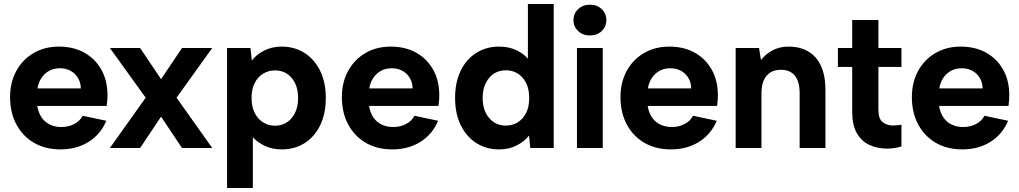

<svg xmlns="http://www.w3.org/2000/svg" viewBox="-20 -740 5097 960"><path d="M282.5 7Q206.9 7 150.4 -25.7Q93.9 -58.5 62.1 -117.5Q30.4 -176.5 30.4 -254.5Q30.4 -328.5 61.6 -385.5Q92.9 -442.5 148.1 -474.8Q203.4 -507 274.4 -507Q347.5 -507 402 -476.5Q456.5 -446 487 -391.2Q517.5 -336.5 517.5 -262.9Q517.5 -251.9 516.5 -239Q515.5 -226 513.5 -210.4H166.4Q171.4 -178.1 187.1 -154.2Q202.8 -130.3 228.5 -117.6Q254.1 -104.9 287 -104.9Q322.9 -104.9 351.5 -120.1Q380.1 -135.3 393.1 -161.2L511.6 -136.2Q483.1 -68.1 422.8 -30.5Q362.5 7 282.5 7ZM167.4 -298.1H384.1Q383.6 -327.4 369.9 -350.3Q356.2 -373.2 332.5 -386.2Q308.9 -399.1 278.5 -398.6Q248.1 -398.6 224.9 -385.4Q201.7 -372.2 187 -349.8Q172.4 -327.4 167.4 -298.1Z M529.4 0 708.4 -251.5 529.4 -500H680.6L785.3 -344.3L890 -500H1041.2L862.7 -251.5L1041.2 0H890L785.3 -156.7L680.6 0Z M1115.3 200V-500H1232.3L1239.3 -437.6Q1261.8 -467.1 1300.5 -487Q1339.2 -507 1388.1 -507Q1453 -507 1502.8 -475.3Q1552.5 -443.5 1580.7 -386Q1609 -328.5 1609 -250Q1609 -172 1581 -114Q1553 -56 1503.3 -24.5Q1453.5 7 1388.1 7Q1341.2 7 1305 -10.2Q1268.8 -27.4 1244.3 -53.3V200ZM1354.4 -111.5Q1406.2 -111.5 1438.3 -149.8Q1470.4 -188.2 1470.4 -250Q1470.4 -312.3 1438.6 -350.1Q1406.7 -388 1354.4 -388Q1322.5 -388 1295.9 -371.8Q1269.2 -355.6 1253.5 -325Q1237.8 -294.4 1237.8 -250Q1237.8 -206.6 1253.5 -175.5Q1269.2 -144.4 1295.9 -127.9Q1322.5 -111.5 1354.4 -111.5Z M1941.5 7Q1865.9 7 1809.4 -25.7Q1752.9 -58.5 1721.1 -117.5Q1689.4 -176.5 1689.4 -254.5Q1689.4 -328.5 1720.6 -385.5Q1751.9 -442.5 1807.1 -474.8Q1862.4 -507 1933.4 -507Q2006.5 -507 2061 -476.5Q2115.5 -446 2146 -391.2Q2176.5 -336.5 2176.5 -262.9Q2176.5 -251.9 2175.5 -239Q2174.5 -226 2172.5 -210.4H1825.4Q1830.4 -178.1 1846.1 -154.2Q1861.8 -130.3 1887.5 -117.6Q1913.1 -104.9 1946 -104.9Q1981.9 -104.9 2010.5 -120.1Q2039.1 -135.3 2052.1 -161.2L2170.6 -136.2Q2142.1 -68.1 2081.8 -30.5Q2021.5 7 1941.5 7ZM1826.4 -298.1H2043.1Q2042.6 -327.4 2028.9 -350.3Q2015.2 -373.2 1991.5 -386.2Q1967.9 -399.1 1937.5 -398.6Q1907.1 -398.6 1883.9 -385.4Q1860.7 -372.2 1846 -349.8Q1831.4 -327.4 1826.4 -298.1Z M2475.8 7Q2411.4 7 2361.6 -24.7Q2311.9 -56.5 2283.6 -114.2Q2255.4 -172 2255.4 -250Q2255.4 -328.5 2283.4 -386.3Q2311.4 -444 2361.4 -475.5Q2411.4 -507 2475.8 -507Q2523.2 -507 2559.6 -490.1Q2596.1 -473.1 2619.5 -446.7V-720H2748.5V0H2631.6L2625.1 -62.4Q2603.1 -33.4 2564.4 -13.2Q2525.7 7 2475.8 7ZM2510 -112Q2542.4 -112 2568.5 -128.2Q2594.7 -144.4 2610.4 -175Q2626 -205.6 2626 -250Q2626 -294.4 2610.6 -325Q2595.2 -355.6 2569 -372.1Q2542.9 -388.5 2510 -388.5Q2457.7 -388.5 2425.6 -350.2Q2393.4 -311.8 2393.4 -250Q2393.4 -188.2 2425.6 -150.1Q2457.7 -112 2510 -112Z M2864.8 0V-500H2993.8V0ZM2929.6 -562.6Q2893.9 -562.6 2870.6 -584.9Q2847.3 -607.3 2847.3 -638.8Q2847.3 -671.9 2870.6 -694.2Q2893.9 -716.5 2929.6 -716.5Q2965.7 -716.5 2988.8 -694.2Q3011.9 -671.9 3011.9 -638.8Q3011.9 -607.3 2988.8 -584.9Q2965.7 -562.6 2929.6 -562.6Z M3334.5 7Q3258.9 7 3202.4 -25.7Q3145.9 -58.5 3114.1 -117.5Q3082.4 -176.5 3082.4 -254.5Q3082.4 -328.5 3113.6 -385.5Q3144.9 -442.5 3200.1 -474.8Q3255.4 -507 3326.4 -507Q3399.5 -507 3454 -476.5Q3508.5 -446 3539 -391.2Q3569.5 -336.5 3569.5 -262.9Q3569.5 -251.9 3568.5 -239Q3567.5 -226 3565.5 -210.4H3218.4Q3223.4 -178.1 3239.1 -154.2Q3254.8 -130.3 3280.5 -117.6Q3306.1 -104.9 3339 -104.9Q3374.9 -104.9 3403.5 -120.1Q3432.1 -135.3 3445.1 -161.2L3563.6 -136.2Q3535.1 -68.1 3474.8 -30.5Q3414.5 7 3334.5 7ZM3219.4 -298.1H3436.1Q3435.6 -327.4 3421.9 -350.3Q3408.2 -373.2 3384.5 -386.2Q3360.9 -399.1 3330.5 -398.6Q3300.1 -398.6 3276.9 -385.4Q3253.7 -372.2 3239 -349.8Q3224.4 -327.4 3219.4 -298.1Z M3658.3 0V-500H3775.3L3784.8 -440Q3808.8 -470.5 3843.8 -488.8Q3878.8 -507 3921.7 -507Q3980.7 -507 4022.2 -482.2Q4063.7 -457.5 4085.4 -409.2Q4107.2 -361 4107.2 -291V0H3978.2V-275Q3978.2 -331.8 3954.5 -361.4Q3930.8 -391.1 3884.5 -391.1Q3838.1 -391.1 3812.7 -360.9Q3787.3 -330.8 3787.3 -271.5V0Z M4487.3 -8Q4474.8 -3.5 4455.7 -0.3Q4436.7 3 4415.1 3Q4365.5 3 4326 -15.8Q4286.5 -34.5 4263.7 -75.1Q4241 -115.6 4241 -180.2V-405.2H4169.5V-500H4241V-640H4372V-500H4487.3V-405.2H4372V-190.2Q4372 -145.9 4393.4 -129.2Q4414.9 -112.5 4444.3 -112.5Q4453.3 -112.5 4465.5 -113.7Q4477.8 -115 4487.3 -116.5Z M4791.5 7Q4715.9 7 4659.4 -25.7Q4602.9 -58.5 4571.1 -117.5Q4539.4 -176.5 4539.4 -254.5Q4539.4 -328.5 4570.6 -385.5Q4601.9 -442.5 4657.1 -474.8Q4712.4 -507 4783.4 -507Q4856.5 -507 4911 -476.5Q4965.5 -446 4996 -391.2Q5026.5 -336.5 5026.5 -262.9Q5026.5 -251.9 5025.5 -239Q5024.5 -226 5022.5 -210.4H4675.4Q4680.4 -178.1 4696.1 -154.2Q4711.8 -130.3 4737.5 -117.6Q4763.1 -104.9 4796 -104.9Q4831.9 -104.9 4860.5 -120.1Q4889.1 -135.3 4902.1 -161.2L5020.6 -136.2Q4992.1 -68.1 4931.8 -30.5Q4871.5 7 4791.5 7ZM4676.4 -298.1H4893.1Q4892.6 -327.4 4878.9 -350.3Q4865.2 -373.2 4841.5 -386.2Q4817.9 -399.1 4787.5 -398.6Q4757.1 -398.6 4733.9 -385.4Q4710.7 -372.2 4696 -349.8Q4681.4 -327.4 4676.4 -298.1Z"/></svg>

Font: Envelope Sans Variable
Style: Regular
Weight: 500
Designer: Andreas Rasmussen / Norman Anderson
Foundry: mail.de GmbH
Version: Version 1.150